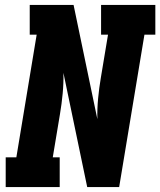

<svg xmlns="http://www.w3.org/2000/svg" viewBox="-20 -755 647 775"><path d="M3 0V-120H46L128 -615H100V-735H277L373 -274Q372 -315 376 -357.5Q380 -400 387 -441L416 -615H388V-735H607V-615H563L461 0H332L236 -461Q237 -420 233 -377.5Q229 -335 222 -294L193 -120H221V0Z"/></svg>

Font: Iosevka Curly Slab HvExObl
Style: Regular
Weight: 900
Width: 7
Italic angle: -9°
Monospace: yes
Designer: Belleve Invis
Foundry: Belleve Invis
Version: Version 11.1.0; ttfautohint (v1.8.3)